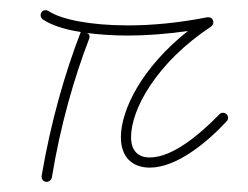

<svg xmlns="http://www.w3.org/2000/svg" viewBox="-20 -324 489 378"><path d="M72 34C77 34 81 30 82 26C99 -78 126 -171 156 -249C157 -254 156 -257 151 -259C175 -256 203 -254 232 -254C268 -254 308 -257 350 -263C260 -192 218 -108 218 -54C218 -15 240 6 275 6C328 6 388 -44 426 -85C428 -87 429 -89 429 -92C429 -98 424 -102 419 -102C416 -102 414 -101 412 -99C374 -60 320 -14 275 -14C252 -14 238 -27 238 -54C238 -108 287 -200 396 -272C398 -274 400 -276 400 -280C400 -286 396 -290 390 -290H388C332 -279 280 -274 232 -274C157 -274 100 -286 76 -302C74 -303 72 -304 70 -304C64 -304 60 -300 60 -294C60 -290 62 -288 64 -286C80 -275 106 -266 139 -261C108 -181 80 -84 62 22V24C62 30 66 34 72 34Z"/></svg>

Font: Mistral SingleLine Outline
Style: Regular
Weight: 300
Designer: François Chastanet, Élisa Garzelli, Anais Alves, Morgane Autin
Foundry: institut supérieur des arts et du design Toulouse / isdaT
Version: Version 1.000;Glyphs 3.3 (3337)